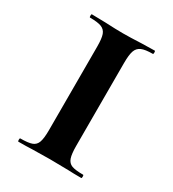

<svg xmlns="http://www.w3.org/2000/svg" viewBox="-124 -540 551 611"><g transform="rotate(30 151.5 -234.0)"><path d="M267 -12Q269 -12 269 -6Q269 0 267 0Q236 0 219 -1L151 -2L86 -1Q68 0 36 0Q34 0 34 -6Q34 -12 36 -12Q65 -12 78.5 -17Q92 -22 97 -36.5Q102 -51 102 -81V-387Q102 -417 97 -431Q92 -445 78.5 -450.5Q65 -456 36 -456Q34 -456 34 -462Q34 -468 36 -468L86 -467Q126 -465 151 -465Q178 -465 220 -467L267 -468Q269 -468 269 -462Q269 -456 267 -456Q239 -456 225.5 -450Q212 -444 207 -429.5Q202 -415 202 -385V-81Q202 -51 207 -36.5Q212 -22 225 -17Q238 -12 267 -12Z"/></g></svg>

Font: Cormorant SC
Style: Bold
Weight: 700
Designer: Christian Thalmann (Catharsis Fonts)
Foundry: Catharsis Fonts
Version: Version 4.000